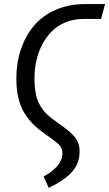

<svg xmlns="http://www.w3.org/2000/svg" viewBox="-20 -708 535 941"><path d="M219.2 212.9 193.8 157.2Q286.1 106.4 286.1 43Q286.1 18.6 270 2Q253.9 -14.6 204.6 -48.8Q203.1 -49.8 202.4 -50.3Q201.7 -50.8 200.4 -51.8Q199.2 -52.7 198.2 -53.2Q166 -75.7 143.6 -98.1Q121.1 -120.6 100.8 -152.3Q80.6 -184.1 70.3 -226.8Q60.1 -269.5 60.1 -323.2Q60.1 -398.9 82 -464.8Q104 -530.8 145.3 -580.6Q186.5 -630.4 251.5 -659.2Q316.4 -688 397 -688H495.1L475.1 -615.2H390.1Q342.3 -615.2 302 -598.9Q261.7 -582.5 233.9 -554.4Q206.1 -526.4 186.5 -488.8Q167 -451.2 158 -409.7Q148.9 -368.2 148.9 -324.2Q148.9 -280.3 155.8 -247.3Q162.6 -214.4 177.5 -189.5Q192.4 -164.6 210.9 -147Q229.5 -129.4 257.8 -109.9Q318.4 -68.8 344.2 -39.3Q370.1 -9.8 370.1 34.2Q370.1 91.8 334.5 132.8Q298.8 173.8 219.2 212.9Z"/></svg>

Font: Fira Sans Compressed Book
Style: Italic
Weight: 350
Width: 3
Italic angle: -8°
Designer: Carrois Corporate & Edenspiekermann AG
Foundry: Carrois Corporate GbR & Edenspiekermann AG
Version: Version 4.203;PS 004.203;hotconv 1.0.88;makeotf.lib2.5.64775